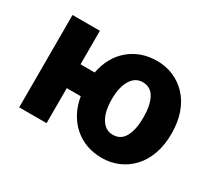

<svg xmlns="http://www.w3.org/2000/svg" viewBox="-105 -694 987 893"><g transform="rotate(30 388.0 -248.0)"><path d="M514 12Q470 12 432.5 -1.5Q395 -15 365 -41Q335 -67 315 -104Q295 -141 287 -188H212V0H65V-496H212V-316H288Q306 -407 367 -457.5Q428 -508 514 -508Q561 -508 602 -490.5Q643 -473 674 -440Q705 -407 722.5 -358.5Q740 -310 740 -248Q740 -186 722.5 -137.5Q705 -89 674 -56Q643 -23 602 -5.5Q561 12 514 12ZM505 -107Q548 -107 568.5 -145Q589 -183 589 -248Q589 -313 568.5 -351Q548 -389 505 -389Q465 -389 442 -351Q419 -313 419 -248Q419 -183 442 -145Q465 -107 505 -107Z"/></g></svg>

Font: Giro Regular
Style: Bold
Weight: 700
Designer: Paul D. Hunt
Foundry: Adobe Systems Incorporated
Version: Version 1.000;PS 1.0;hotconv 1.0.88;makeotf.lib2.5.647800